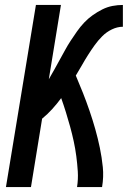

<svg xmlns="http://www.w3.org/2000/svg" viewBox="-20 -755 540 775"><path d="M4 0 125 -735H226L177 -435Q189 -455 199.5 -474.5Q210 -494 221 -513.5Q232 -533 242.5 -552.5Q253 -572 265.5 -591Q278 -610 291 -628.5Q304 -647 319.5 -663.5Q335 -680 354 -693.5Q373 -707 393 -717Q413 -727 434 -731Q455 -735 476 -735V-647Q454 -647 432 -636.5Q410 -626 393 -609Q376 -592 362 -572.5Q348 -553 335 -532.5Q322 -512 310.5 -491.5Q299 -471 286 -450Q301 -415 315 -379.5Q329 -344 341.5 -307.5Q354 -271 364.5 -234Q375 -197 383 -158.5Q391 -120 395 -80.5Q399 -41 392 0H291Q296 -32 294 -63Q292 -94 288 -124.5Q284 -155 277.5 -185Q271 -215 263 -244Q255 -273 246 -302Q237 -331 227 -359Q210 -336 191 -315Q172 -294 150 -276L105 0Z"/></svg>

Font: Iosevka Term Curly Semibold
Style: Italic
Weight: 600
Italic angle: -9°
Designer: Belleve Invis
Foundry: Belleve Invis
Version: Version 32.3.0